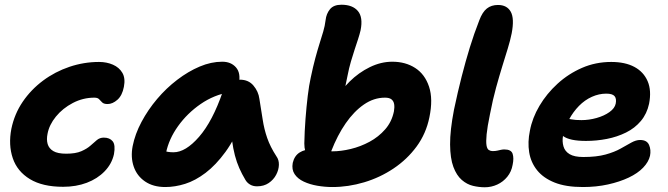

<svg xmlns="http://www.w3.org/2000/svg" viewBox="-20 -781 2825 812"><path d="M247 9Q160 9 106.5 -23.5Q53 -56 34 -112Q15 -168 28 -236Q41 -299 76 -350.5Q111 -402 162 -440Q213 -478 274 -498.5Q335 -519 399 -519Q431 -519 457.5 -507.5Q484 -496 497.5 -473Q511 -450 504 -414Q497 -377 476.5 -359Q456 -341 435 -341Q419 -341 412 -348Q405 -355 399 -361.5Q393 -368 379 -368Q331 -368 288 -345.5Q245 -323 216.5 -288Q188 -253 181 -215Q176 -191 181.5 -172Q187 -153 205.5 -142Q224 -131 260 -131Q300 -131 324 -141.5Q348 -152 362.5 -165Q377 -178 389.5 -188.5Q402 -199 419 -199Q444 -199 456.5 -183.5Q469 -168 462 -129Q453 -88 422.5 -56.5Q392 -25 347 -8Q302 9 247 9Z M679 10Q628 10 593.5 -13.5Q559 -37 545.5 -76.5Q532 -116 541 -163Q551 -214 578.5 -265.5Q606 -317 644.5 -362.5Q683 -408 729.5 -443.5Q776 -479 824.5 -499.5Q873 -520 920 -520Q957 -520 978 -496Q999 -472 990 -428Q987 -412 976 -403Q965 -394 951 -391Q885 -380 828.5 -341Q772 -302 733 -247.5Q694 -193 682 -134Q679 -117 678.5 -102.5Q678 -88 682 -66L634 -168Q655 -150 672 -143.5Q689 -137 714 -137Q765 -137 822 -202.5Q879 -268 922 -393Q931 -417 952 -430.5Q973 -444 995 -444Q1031 -444 1052 -419Q1073 -394 1077 -363Q1085 -315 1091 -275Q1097 -235 1110 -197.5Q1123 -160 1149 -120Q1160 -105 1159.5 -84Q1159 -63 1148 -42Q1137 -21 1116.5 -7Q1096 7 1067 7Q1050 7 1037.5 -0.5Q1025 -8 1018 -20Q1003 -45 992 -70Q981 -95 973.5 -123.5Q966 -152 961 -189Q956 -226 953 -274L1007 -278Q974 -194 933.5 -138.5Q893 -83 849.5 -50Q806 -17 763 -3.5Q720 10 679 10Z M1386 10Q1354 10 1322 4.5Q1290 -1 1264.5 -13Q1239 -25 1226 -44.5Q1213 -64 1218 -92Q1225 -122 1247 -136Q1269 -150 1302 -150Q1319 -150 1341 -145.5Q1363 -141 1386 -141Q1422 -141 1463.5 -151Q1505 -161 1543 -181.5Q1581 -202 1609 -234Q1637 -266 1646 -310Q1649 -327 1647 -340Q1645 -353 1636 -360.5Q1627 -368 1608 -368Q1561 -368 1519 -339Q1477 -310 1442 -259.5Q1407 -209 1381 -142Q1373 -121 1359 -109.5Q1345 -98 1325 -98Q1300 -98 1283.5 -118Q1267 -138 1267 -174Q1268 -226 1272 -278Q1276 -330 1281.5 -375.5Q1287 -421 1294 -452Q1304 -500 1313.5 -535Q1323 -570 1331.5 -597Q1340 -624 1347 -647.5Q1354 -671 1357 -696Q1360 -723 1375.5 -742Q1391 -761 1424 -761Q1471 -761 1493.5 -734.5Q1516 -708 1505 -653Q1501 -636 1494.5 -616Q1488 -596 1480 -572Q1472 -548 1464 -520.5Q1456 -493 1450 -462Q1442 -422 1435 -389.5Q1428 -357 1425 -314L1396 -353Q1420 -398 1458.5 -436Q1497 -474 1544 -497Q1591 -520 1639 -520Q1695 -520 1736 -493.5Q1777 -467 1794.5 -414.5Q1812 -362 1796 -285Q1782 -216 1742 -161.5Q1702 -107 1644.5 -68.5Q1587 -30 1520 -10Q1453 10 1386 10Z M2030 11Q2006 11 1980.5 5Q1955 -1 1933 -20Q1911 -39 1897.5 -75Q1884 -111 1883.5 -170Q1883 -229 1900 -317Q1916 -393 1932.5 -457.5Q1949 -522 1967 -580.5Q1985 -639 2007 -695Q2020 -730 2039 -745Q2058 -760 2086 -760Q2124 -760 2140 -731.5Q2156 -703 2144 -640Q2138 -610 2127.5 -576Q2117 -542 2104.5 -501.5Q2092 -461 2078 -410.5Q2064 -360 2052 -297Q2041 -244 2038 -213Q2035 -182 2037.5 -166.5Q2040 -151 2047.5 -146.5Q2055 -142 2063 -142Q2075 -142 2083.5 -144Q2092 -146 2099 -147.5Q2106 -149 2113 -149Q2142 -149 2148 -130.5Q2154 -112 2148 -84Q2143 -55 2125.5 -33.5Q2108 -12 2083 -0.5Q2058 11 2030 11Z M2445 10Q2373 10 2325.5 -9Q2278 -28 2251.5 -61Q2225 -94 2218 -137Q2211 -180 2221 -228Q2231 -282 2261.5 -333.5Q2292 -385 2338 -427Q2384 -469 2441.5 -494Q2499 -519 2565 -519Q2624 -519 2663 -498Q2702 -477 2719 -437.5Q2736 -398 2725 -342Q2716 -300 2690.5 -269.5Q2665 -239 2627.5 -220.5Q2590 -202 2546.5 -193.5Q2503 -185 2458 -185Q2389 -185 2361.5 -205.5Q2334 -226 2338 -250Q2341 -264 2349.5 -271.5Q2358 -279 2373 -279Q2383 -279 2398 -276Q2413 -273 2439 -273Q2471 -273 2503 -282Q2535 -291 2557.5 -307Q2580 -323 2584 -343Q2588 -364 2579 -374.5Q2570 -385 2544 -385Q2513 -385 2483 -371.5Q2453 -358 2428.5 -333Q2404 -308 2386.5 -275.5Q2369 -243 2361 -206Q2357 -183 2363 -162Q2369 -141 2389 -129Q2409 -117 2447 -117Q2503 -117 2541 -127.5Q2579 -138 2604.5 -152.5Q2630 -167 2650 -178Q2670 -189 2687 -189Q2716 -189 2725 -168Q2734 -147 2729 -122Q2723 -96 2700 -72Q2677 -48 2639 -30Q2601 -12 2551.5 -1Q2502 10 2445 10Z"/></svg>

Font: Shantell Sans
Style: Bold Italic
Weight: 700
Italic angle: -11°
Designer: Stephen Nixon, Anya Danilova, Shantell Martin
Foundry: Arrow Type
Version: Version 1.011;[c5ecc13dd]